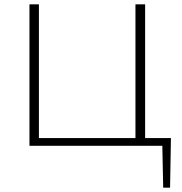

<svg xmlns="http://www.w3.org/2000/svg" viewBox="-20 -678 848 893"><path d="M771 195H739L735 0H117V-658H161V-36H610V-658H655V-36H775Z"/></svg>

Font: Ysabeau Light
Style: Regular
Weight: 300
Designer: Christian Thalmann (Catharsis Fonts)
Version: Version 0.003